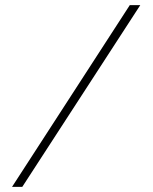

<svg xmlns="http://www.w3.org/2000/svg" viewBox="-20 -730 596 750"><path d="M528 -710 67 0H27L487 -710Z"/></svg>

Font: Raleway Thin ExtraLight
Style: Regular
Weight: 250
Version: Version 4.026